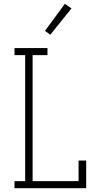

<svg xmlns="http://www.w3.org/2000/svg" viewBox="-20 -987 540 1007"><path d="M56 0V-37H112V-698H56V-735H229V-698H151V-37H392V-145H432V0ZM244 -805 216 -825 320 -967 355 -943Z"/></svg>

Font: Iosevka Curly Slab Extralight
Style: Regular
Weight: 200
Monospace: yes
Designer: Belleve Invis
Foundry: Belleve Invis
Version: Version 22.1.2; ttfautohint (v1.8.4)